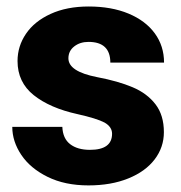

<svg xmlns="http://www.w3.org/2000/svg" viewBox="-20 -558 553 588"><path d="M300.3 -182.6Q276.4 -195.3 217.3 -208.5Q132.8 -227.1 83.3 -266.6Q33.7 -306.2 33.7 -371.1Q33.7 -416.5 59.6 -454.6Q85.4 -492.7 135 -515.4Q184.6 -538.1 251.5 -538.1Q321.3 -538.1 373.5 -516.4Q425.8 -494.6 454.1 -455.8Q482.4 -417 482.4 -366.2H317.9Q317.9 -429.7 251 -429.7Q225.1 -429.7 207.3 -415.8Q189.5 -401.9 189.5 -379.4Q189.5 -338.9 277.3 -321.8Q341.8 -309.6 386.2 -290.8Q430.7 -272 456.3 -238.5Q481.9 -205.1 481.9 -153.3Q481.9 -106.9 453.6 -69.8Q425.3 -32.7 372.8 -11.5Q320.3 9.8 251 9.8Q178.7 9.8 125.7 -16.4Q72.8 -42.5 45.2 -83.7Q17.6 -125 17.6 -169.4H170.9Q172.4 -133.8 194.8 -116.5Q217.3 -99.1 255.4 -99.1Q323.2 -99.1 323.2 -148.4Q323.2 -169.4 300.3 -182.6Z"/></svg>

Font: Mardoto Black
Style: Regular
Weight: 900
Designer: Christian Robertson, Vahan Hovhannisyan
Foundry: Google
Version: Version 1.000